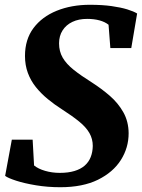

<svg xmlns="http://www.w3.org/2000/svg" viewBox="-20 -772 594 803"><path d="M232 11Q179 11 130.8 3Q82.5 -5 47.8 -16.2Q13 -27.5 1.5 -36.5L29.5 -188H116.5L122.5 -80Q139.5 -66 168.5 -57.5Q197.5 -49 230 -49Q265.5 -49 291.2 -56.8Q317 -64.5 334 -79.2Q351 -94 359.2 -114.8Q367.5 -135.5 368 -161.5Q368 -191 354 -215.5Q340 -240 311.2 -263.5Q282.5 -287 239.5 -314.5Q208 -334.5 180 -357.5Q152 -380.5 130.2 -407.5Q108.5 -434.5 96.5 -467Q84.5 -499.5 84.5 -538Q84.5 -607 120 -654.5Q155.5 -702 217.2 -727Q279 -752 356 -752Q408 -752 446.8 -746.5Q485.5 -741 512.2 -732.8Q539 -724.5 553.5 -715.5L529 -571H441.5L434 -668.5Q419 -680.5 396 -686.8Q373 -693 344.5 -693Q309 -693 282.8 -680.5Q256.5 -668 241.8 -645Q227 -622 227 -590.5Q227 -557 242.2 -530.8Q257.5 -504.5 288.2 -480Q319 -455.5 364.5 -427Q405 -401 439.8 -370.8Q474.5 -340.5 496 -302.2Q517.5 -264 518 -215Q518 -154 485.5 -102.8Q453 -51.5 389.5 -20.2Q326 11 232 11Z"/></svg>

Font: Merriweather ExtraBold
Style: Italic
Weight: 800
Italic angle: -7.8°
Version: Version 2.101